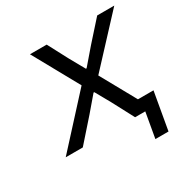

<svg xmlns="http://www.w3.org/2000/svg" viewBox="-151 -650 906 925"><g transform="rotate(-30 302.0 -188.0)"><path d="M422 0 358 -121 312 -203H308L238 -121L131 0H36L275.5 -262L135 -516H228L285.5 -407L333.5 -321H337.5L411.5 -407L509 -516H604L369 -263L477 -68H563.5L527 140H454L478.5 0Z"/></g></svg>

Font: JuliaMono
Style: Bold Italic
Weight: 700
Italic angle: -9°
Monospace: yes
Designer: cormullion
Foundry: corm
Version: Version 0.057; ttfautohint (v1.8.4)